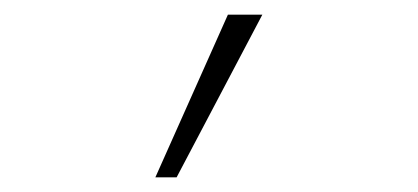

<svg xmlns="http://www.w3.org/2000/svg" viewBox="-20 -734 570 262"><path d="M192 -492 291 -714H338L221 -492Z"/></svg>

Font: Noto Sans Mono Condensed ExtraLight
Style: Regular
Weight: 200
Width: 3
Designer: Monotype Design Team
Foundry: Monotype Imaging Inc.
Version: Version 2.014; ttfautohint (v1.8.4.7-5d5b)